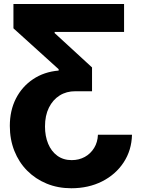

<svg xmlns="http://www.w3.org/2000/svg" viewBox="-20 -748 727 983"><path d="M655.8 -58.1Q653.8 21.5 613 83.5Q572.3 145.5 502.7 180.7Q433.1 215.8 345.2 215.8Q276.4 215.8 219 192.1Q161.6 168.5 119.1 125.7Q76.7 83 53.5 24.4Q30.3 -34.2 30.3 -103.5Q30.3 -182.1 61.5 -243.4Q92.8 -304.7 149.2 -342.5Q205.6 -380.4 280.3 -386.7V-393.6L48.8 -603V-727.5H615.2V-584.5H259.8V-578.6L451.2 -402.8V-280.8H365.7Q320.8 -281.2 285.6 -259.3Q250.5 -237.3 230.5 -197Q210.4 -156.7 210.4 -100.6Q210.4 -50.8 226.6 -12Q242.7 26.9 273.4 49.3Q304.2 71.8 347.2 71.8Q384.3 71.8 414.1 55.4Q443.8 39.1 461.9 9.5Q480 -20 481.4 -58.1Z"/></svg>

Font: Inter 16pt ExtraBold
Style: Regular
Weight: 800
Version: Version 4.001;git-66647c0bb